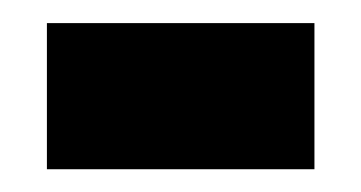

<svg xmlns="http://www.w3.org/2000/svg" viewBox="-20 -300 314 167"><path d="M20.8 -152.8V-279.9H253.5V-152.8Z"/></svg>

Font: Afacad Flux Black
Style: Regular
Weight: 900
Designer: Kristian Moeller
Foundry: Dicotype
Version: Version 1.100